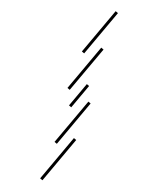

<svg xmlns="http://www.w3.org/2000/svg" viewBox="-36 -357 290 391"><g transform="rotate(-5 109.5 -161.0)"><path d="M35.7 4.3 111.4 -71.4 107.1 -75.7 31.4 0ZM142.9 -245.7 218.6 -321.4 214.3 -325.7 138.6 -250ZM107.1 -174.3 182.9 -250 178.6 -254.3 102.9 -178.6ZM107.1 -138.6 147.1 -178.6 142.9 -182.9 102.9 -142.9ZM71.4 -67.1 147.1 -142.9 142.9 -147.1 67.1 -71.4Z"/></g></svg>

Font: Gossip Low Needlepoint
Style: Regular
Weight: 100
Width: 3
Designer: Deborah Khodanovich
Version: Version 1.001;Glyphs 3.3.1 (3343)